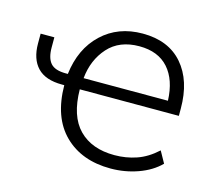

<svg xmlns="http://www.w3.org/2000/svg" viewBox="-80 -610 810 717"><g transform="rotate(15 324.5 -251.0)"><path d="M402 8Q290 8 223 -58Q156 -124 155 -248H146Q82 -248 51 -280.5Q20 -313 20 -373V-411H73V-372Q73 -331 90 -311.5Q107 -292 149 -292H157Q169 -392 231.5 -451Q294 -510 389 -510Q489 -510 543.5 -447Q598 -384 598 -276V-248H215Q216 -145 265.5 -94.5Q315 -44 403 -44Q448 -44 488.5 -58Q529 -72 566 -106L591 -61Q558 -28 507.5 -10Q457 8 402 8ZM389 -461Q312 -461 268.5 -412.5Q225 -364 218 -292H544Q541 -372 501.5 -416.5Q462 -461 389 -461Z"/></g></svg>

Font: Mulish Light
Style: Regular
Weight: 300
Designer: Vernon Adams
Foundry: Vernon Adams
Version: Version 3.603; ttfautohint (v1.8.3)